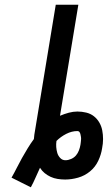

<svg xmlns="http://www.w3.org/2000/svg" viewBox="-20 -755 458 816"><path d="M111 41 29 0Q41 -21 51.5 -42Q62 -63 73.5 -83.5Q85 -104 97.5 -124.5Q110 -145 124 -164Q125 -174 126 -183Q127 -192 129 -201L217 -735H313L235 -263Q254 -271 272.5 -276Q291 -281 309 -281Q328 -281 346.5 -276.5Q365 -272 379 -261Q393 -250 402 -234.5Q411 -219 414.5 -201Q418 -183 418 -164Q418 -145 414 -125Q410 -98 397.5 -71.5Q385 -45 362.5 -26.5Q340 -8 312 0Q284 8 257 8Q241 8 225 5.5Q209 3 195 -3.5Q181 -10 169.5 -19.5Q158 -29 150 -42Q140 -21 131 0Q122 21 111 41ZM258 -74Q270 -74 282.5 -79.5Q295 -85 303 -94.5Q311 -104 315.5 -116Q320 -128 322 -140Q323 -146 323.5 -151.5Q324 -157 324.5 -162.5Q325 -168 324 -173.5Q323 -179 322 -184Q321 -189 318 -193.5Q315 -198 309 -198Q285 -198 261.5 -186Q238 -174 220 -156Q218 -143 219 -130Q220 -117 223.5 -105Q227 -93 236 -83.5Q245 -74 258 -74Z"/></svg>

Font: Iosevka Aile Medium
Style: Italic
Weight: 500
Italic angle: -9°
Designer: Belleve Invis
Foundry: Belleve Invis
Version: Version 31.1.0; ttfautohint (v1.8.4)